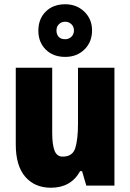

<svg xmlns="http://www.w3.org/2000/svg" viewBox="-20 -871 611 901"><path d="M517 -553V0H385L365 -68H356Q313 10 219 10Q143 10 98.5 -41.5Q54 -93 54 -193V-553H225V-248Q225 -192 236 -164Q247 -136 274 -136Q321 -136 333.5 -177Q346 -218 346 -289V-553ZM286 -604Q229 -604 194.5 -638.5Q160 -673 160 -727Q160 -782 194.5 -816.5Q229 -851 286 -851Q340 -851 376 -816Q412 -781 412 -728Q412 -674 376.5 -639Q341 -604 286 -604ZM286 -687Q303 -687 315 -698.5Q327 -710 327 -728Q327 -746 315 -757.5Q303 -769 286 -769Q268 -769 256.5 -757.5Q245 -746 245 -728Q245 -710 255 -698.5Q265 -687 286 -687Z"/></svg>

Font: Noto Sans Lao Condensed Black
Style: Regular
Weight: 900
Width: 3
Designer: Monotype Design Team
Foundry: Monotype Imaging Inc.
Version: Version 2.003; ttfautohint (v1.8.4.7-5d5b)